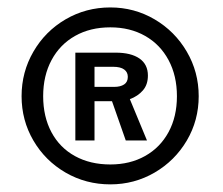

<svg xmlns="http://www.w3.org/2000/svg" viewBox="-20 -770 598 516"><path d="M38 -511.5Q38 -576.5 69.8 -631.2Q101.5 -686 156.2 -718Q211 -750 276.5 -750Q341 -750 395.5 -718Q450 -686 482 -631.2Q514 -576.5 514 -511.5Q514 -446.5 482 -392.2Q450 -338 395.5 -306.2Q341 -274.5 276.5 -274.5Q211 -274.5 156.2 -306.2Q101.5 -338 69.8 -392.2Q38 -446.5 38 -511.5ZM276.5 -328Q329.5 -328 370 -350.8Q410.5 -373.5 433 -415Q455.5 -456.5 455.5 -511.5Q455.5 -566.5 433 -608.5Q410.5 -650.5 370 -673.5Q329.5 -696.5 276.5 -696.5Q222.5 -696.5 181.8 -673.5Q141 -650.5 118.5 -608.5Q96 -566.5 96 -511.5Q96 -456.5 118.2 -414.8Q140.5 -373 181.5 -350.5Q222.5 -328 276.5 -328ZM182.5 -628.5H291Q332 -628.5 354.8 -612.8Q377.5 -597 377.5 -567Q377.5 -542.5 364 -527Q350.5 -511.5 329 -503.5L375 -392.5H318L281 -498H234V-392.5H182.5ZM287 -536.5Q303.5 -536.5 313.5 -543Q323.5 -549.5 323.5 -563.5Q323.5 -576 313.8 -583.2Q304 -590.5 284 -590.5H234V-536.5Z"/></svg>

Font: 1883 Sans SemiBold
Style: Regular
Weight: 600
Designer: 1883 Sans project is a fork of Public Sans.
Version: Version 1.009